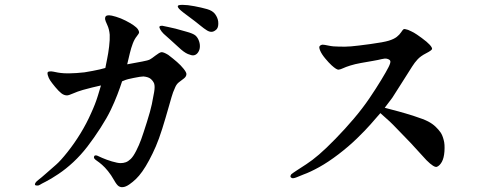

<svg xmlns="http://www.w3.org/2000/svg" viewBox="-20 -737 2040 791"><path d="M414 -457Q417 -474 421.5 -495Q426 -516 429.5 -545Q433 -574 432 -594Q430 -617 422 -634Q414 -651 413 -657.5Q412 -664 415 -669Q418 -674 430 -674Q438 -674 458 -668Q478 -662 497.5 -652Q517 -642 530 -633Q543 -624 548 -616.5Q553 -609 553 -604Q553 -599 543.5 -587.5Q534 -576 527 -557.5Q520 -539 515 -518L504 -472Q542 -479 566 -483.5Q590 -488 597.5 -492Q605 -496 621 -508.5Q637 -521 645 -522Q653 -523 673 -511Q694 -495 709.5 -481.5Q725 -468 736.5 -453.5Q748 -439 748 -432Q748 -422 738 -414L717 -398Q708 -391 702.5 -379Q697 -367 693 -356.5Q689 -346 675.5 -298Q662 -250 648.5 -207Q635 -164 622 -134Q609 -104 594.5 -77Q580 -50 566.5 -31Q553 -12 540 0.5Q527 13 512.5 23Q498 33 486 34Q477 35 469 30Q461 25 449.5 4.5Q438 -16 425 -32Q412 -48 400.5 -58Q389 -68 378 -75.5Q367 -83 367 -88.5Q367 -94 370.5 -96Q374 -98 380 -96Q384 -94 401 -86.5Q418 -79 441 -72Q465 -65 476.5 -65Q488 -65 498 -68.5Q508 -72 518.5 -82Q529 -92 541 -115.5Q553 -139 561.5 -162.5Q570 -186 585 -233.5Q600 -281 605.5 -307.5Q611 -334 615 -357.5Q619 -381 615 -393Q611 -403 601.5 -411.5Q592 -420 571 -422Q560 -422 531 -416Q502 -410 498 -408L483 -402Q475 -377 463.5 -347Q452 -317 436.5 -284.5Q421 -252 394 -210Q367 -168 340 -133Q313 -98 282.5 -69.5Q252 -41 220.5 -20Q189 1 169 11Q149 21 144 24.5Q139 28 132 27.5Q125 27 124 24Q123 21 126.5 15.5Q130 10 139.5 3Q149 -4 171 -23.5Q193 -43 211 -58.5Q229 -74 258 -110.5Q287 -147 312 -188Q337 -229 355 -270Q373 -309 383 -342L396 -385Q375 -380 359.5 -376.5Q344 -373 321.5 -366.5Q299 -360 281 -352Q263 -344 256 -344Q244 -344 233 -352.5Q222 -361 207.5 -378.5Q193 -396 186.5 -406Q180 -416 177 -427Q174 -438 178 -441Q182 -443 191 -443Q195 -443 219 -438Q242 -434 270 -435Q291 -435 328 -439Q365 -445 391 -451L414 -457ZM715 -543 682 -573 654 -598Q645 -607 640 -616Q635 -625 637.5 -628Q640 -631 648 -631Q654 -630 672 -626L703 -619L746 -607Q776 -599 785.5 -590.5Q795 -582 800 -567.5Q805 -553 803 -539Q801 -527 794 -518.5Q787 -510 777 -509Q770 -508 754 -514.5Q738 -521 715 -543ZM873 -617Q863 -607 853.5 -606Q844 -605 833 -611.5Q822 -618 802.5 -634Q783 -650 766.5 -662Q750 -674 736.5 -684.5Q723 -695 717.5 -701Q712 -707 712.5 -712Q713 -717 732.5 -717Q752 -717 781 -711.5Q810 -706 833 -699.5Q856 -693 866.5 -678.5Q877 -664 879 -648Q881 -627 873 -617Z M1565 -293Q1599 -284 1623.5 -277.5Q1648 -271 1687 -258.5Q1726 -246 1744 -236.5Q1762 -227 1774.5 -215Q1787 -203 1795 -191.5Q1803 -180 1808 -160Q1813 -143 1811 -113Q1809 -86 1800.5 -70.5Q1792 -55 1780.5 -50Q1769 -45 1737 -77L1672 -148Q1664 -156 1628 -193.5Q1592 -231 1585 -237L1547 -271Q1527 -248 1506.5 -224.5Q1486 -201 1451 -167Q1416 -133 1374 -101Q1332 -69 1295 -48.5Q1258 -28 1230 -18L1203 -7Q1188 -1 1182.5 -3.5Q1177 -6 1176.5 -9.5Q1176 -13 1180 -19Q1186 -24 1202 -34.5Q1218 -45 1242 -60.5Q1266 -76 1294.5 -100.5Q1323 -125 1362.5 -165.5Q1402 -206 1438 -248.5Q1474 -291 1501.5 -331.5Q1529 -372 1550.5 -407.5Q1572 -443 1581 -461Q1590 -479 1588 -485.5Q1586 -492 1574 -495Q1566 -497 1552.5 -493.5Q1539 -490 1515.5 -486Q1492 -482 1467 -477.5Q1442 -473 1423 -467Q1404 -461 1393.5 -456Q1383 -451 1375 -450Q1367 -449 1346 -468Q1335 -478 1320 -496Q1305 -514 1299 -528.5Q1293 -543 1297 -547Q1301 -552 1309 -553Q1315 -553 1334 -549Q1352 -545 1377 -545Q1402 -544 1426.5 -546Q1451 -548 1506 -555.5Q1561 -563 1582 -569.5Q1603 -576 1614.5 -585Q1626 -594 1632.5 -604Q1639 -614 1642.5 -616.5Q1646 -619 1661 -614Q1675 -608 1685 -602.5Q1695 -597 1717.5 -580.5Q1740 -564 1750 -553Q1761 -541 1760 -535Q1758 -529 1735.5 -517.5Q1713 -506 1700.5 -492.5Q1688 -479 1678 -463Q1668 -447 1636.5 -397.5Q1605 -348 1596 -334L1565 -293Z"/></svg>

Font: ChillKai
Style: Regular
Weight: 400
Designer: ChillType
Foundry: 寒蝉字型
Version: Version 2.000